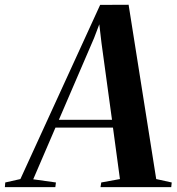

<svg xmlns="http://www.w3.org/2000/svg" viewBox="-96 -766 723 786"><path d="M-76 0 -74.5 -19 -12.5 -33 314 -746 430.5 -746.5 543.5 -33 607 -19 605 0H315.5L318.5 -19L395 -33L366.5 -243.5H131L40 -32L133 -19L130.5 0ZM145 -275.5H362.5L319.5 -590L310.5 -666.5L289 -610Z"/></svg>

Font: Merriweather 144pt SemiBold
Style: Italic
Weight: 600
Italic angle: -7.8°
Version: Version 2.101